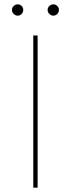

<svg xmlns="http://www.w3.org/2000/svg" viewBox="-20 -863 326 883"><path d="M133 -700H153V0H133ZM225 -791Q215 -791 207 -799Q199 -807 199 -817Q199 -828 207 -835.5Q215 -843 225 -843Q236 -843 243.5 -835.5Q251 -828 251 -817Q251 -807 243.5 -799Q236 -791 225 -791ZM61 -791Q51 -791 43 -799Q35 -807 35 -817Q35 -828 43 -835.5Q51 -843 61 -843Q72 -843 79.5 -835.5Q87 -828 87 -817Q87 -807 79.5 -799Q72 -791 61 -791Z"/></svg>

Font: Montserrat
Style: Regular
Weight: 400
Designer: Julieta Ulanovsky
Foundry: Julieta Ulanovsky
Version: Version 8.000